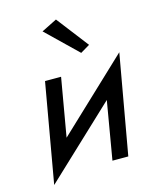

<svg xmlns="http://www.w3.org/2000/svg" viewBox="-116 -816 761 936"><g transform="rotate(-15 264.5 -347.5)"><path d="M179 -697 334 -547 381 -575 257 -736ZM209 -460H128L40 41L395 -293L345 0H425L514 -502L158 -166Z"/></g></svg>

Font: Jost
Style: Italic
Weight: 400
Italic angle: -5°
Version: Version 3.710